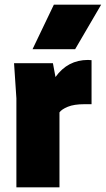

<svg xmlns="http://www.w3.org/2000/svg" viewBox="-20 -800 452 820"><path d="M234 0H50V-380L40 -530H206L217 -471Q269 -544 356 -544L371 -543V-355H341Q296 -355 269.5 -344Q243 -333 234 -320ZM301 -590H119L210 -780H412Z"/></svg>

Font: Tanohe Sans ExtraBold
Style: Regular
Weight: 800
Designer: Village Type and Design LLC & Cristiano Sobral
Foundry: Cooper Hewitt Smithsonian Design Museum
Version: Version 1.00;September 29, 2021;FontCreator 13.0.0.2655 64-b